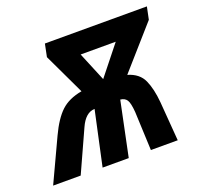

<svg xmlns="http://www.w3.org/2000/svg" viewBox="-153 -655 797 766"><g transform="rotate(-20 246.0 -272.0)"><path d="M230 -454H379L281 -331ZM65 0 145 -176Q169 -230 208 -231L158 0H269L317 -231Q336 -229 344.5 -216Q353 -203 356 -164L363 0H477L464 -166Q459 -224 442 -262Q425 -300 377 -314L533 -491L544 -544H111L100 -490L183 -315Q127 -305 94.5 -274.5Q62 -244 33 -182L-52 0Z"/></g></svg>

Font: Noto Sans UI SemiCondensed
Style: Bold Italic
Weight: 700
Width: 4
Designer: Monotype Design Team
Foundry: Monotype Imaging Inc.
Version: 1.001